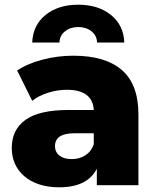

<svg xmlns="http://www.w3.org/2000/svg" viewBox="-20 -788 668 817"><path d="M569 -301V0H392V-70Q352 9 232 9Q184 9 146.5 -3.5Q109 -16 83 -38.5Q57 -61 43.5 -91.5Q30 -122 30 -158Q30 -236 88.5 -278Q147 -320 271 -320H379Q374 -406 264 -406Q225 -406 185 -393.5Q145 -381 117 -359L53 -488Q98 -518 162 -534.5Q226 -551 292 -551Q428 -551 498.5 -490Q569 -429 569 -301ZM379 -174V-221H297Q214 -221 214 -166Q214 -141 233 -126Q252 -111 285 -111Q318 -111 343 -127Q368 -143 379 -174ZM313 -768Q398 -768 452 -724.5Q506 -681 509 -607H393Q392 -637 369 -655Q346 -673 313 -673Q280 -673 257 -655Q234 -637 233 -607H117Q120 -681 174 -724.5Q228 -768 313 -768Z"/></svg>

Font: CMG Sans ExtraBold
Style: Regular
Weight: 800
Designer: Julieta Ulanovsky
Foundry: Julieta Ulanovsky
Version: Version 7.200